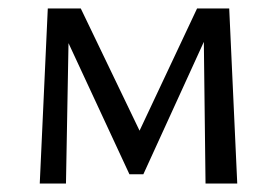

<svg xmlns="http://www.w3.org/2000/svg" viewBox="-20 -434 655 454"><path d="M541 0H466L462 -335L319 -22H286L142 -332L136 0H74L93 -414H171L310 -125L446 -414H522Z"/></svg>

Font: EauTestInfant Medium
Style: Regular
Weight: 500
Designer: Christian Thalmann (Catharsis Fonts)
Version: Version 0.001;PS 000.001;hotconv 1.0.88;makeotf.lib2.5.64775